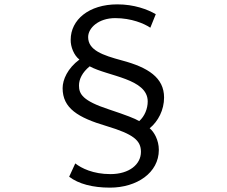

<svg xmlns="http://www.w3.org/2000/svg" viewBox="-20 -796 1040 880"><path d="M694 -731C656 -753 595 -776 518 -776C387 -776 304 -705 304 -614C303 -582 319 -542 344 -523C290 -483 267 -431 267 -392C267 -300 337 -257 469 -218C592 -181 626 -152 626 -100C626 -43 573 2 486 2C407 2 353 -25 325 -47L297 14C340 47 405 64 484 64C607 64 708 -4 708 -109C708 -154 686 -192 666 -208C705 -240 732 -292 732 -349C732 -440 659 -487 539 -519C450 -543 384 -566 384 -626C384 -668 432 -713 508 -713C582 -713 641 -688 669 -669ZM391 -492C475 -446 657 -436 657 -331C657 -298 643 -263 618 -241C598 -253 559 -268 478 -295C359 -334 342 -365 342 -404C342 -433 357 -464 391 -492Z"/></svg>

Font: Source Han Sans KR Regular
Style: Regular
Weight: 400
Designer: Ryoko NISHIZUKA (kana & ideographs); Paul D. Hunt (Latin, Greek & Cyrillic); Wenlong ZHANG (bopomofo); Sandoll Communica
Foundry: Adobe Systems Incorporated
Version: Version 1.004;PS 1.004;hotconv 1.0.82;makeotf.lib2.5.63406